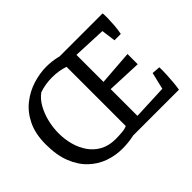

<svg xmlns="http://www.w3.org/2000/svg" viewBox="-138 -904 1156 1156"><g transform="rotate(-45 440.5 -326.0)"><path d="M328 11Q270 11 215 -8.5Q160 -28 116 -69.5Q72 -111 46 -176.5Q20 -242 20 -334Q20 -423 50.5 -486Q81 -549 131 -588Q181 -627 239.5 -645Q298 -663 353 -663Q397 -663 441.5 -653Q486 -643 523 -622L512 -522Q491 -558 440.5 -575.5Q390 -593 333 -593Q304 -593 276 -588.5Q248 -584 223 -575Q191 -552 168.5 -512.5Q146 -473 134 -424.5Q122 -376 122 -326Q122 -275 135 -227.5Q148 -180 174.5 -142Q201 -104 242.5 -81.5Q284 -59 341 -59Q374 -59 405.5 -62.5Q437 -66 459 -85L509 -39Q470 -8 423.5 1.5Q377 11 328 11ZM423 0 502 -64 803 -77 820 0ZM439 0V-650H532V0ZM820 0 745 -40 779 -183 832 -179Q833 -153 831.5 -119Q830 -85 827 -53.5Q824 -22 820 0ZM753 -284 513 -294V-353L753 -371ZM803 -573 502 -586 427 -650H820ZM756 -485 740 -605 820 -650Q822 -634 821.5 -606.5Q821 -579 818.5 -547.5Q816 -516 810 -485Z"/></g></svg>

Font: Eczar
Style: Regular
Weight: 400
Designer: Vaibhav Singh
Foundry: Rosetta Type Foundry
Version: Version 2.000